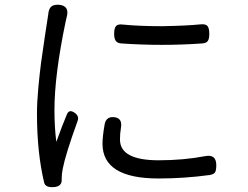

<svg xmlns="http://www.w3.org/2000/svg" viewBox="-20 -765 1040 804"><path d="M134.8 -290Q134.8 -336.9 140.6 -398.9Q146.5 -460.9 151.9 -502Q157.2 -543 168 -613.3Q178.7 -683.6 181.6 -702.1Q183.6 -726.6 193.4 -736.3Q203.1 -746.1 226.6 -745.1Q273.4 -741.2 258.8 -691.4Q257.8 -687.5 254.9 -674.8Q208 -450.2 208 -303.7Q208 -233.4 215.8 -170.9Q239.3 -236.3 259.8 -285.2Q269.5 -310.5 294.9 -291Q312.5 -277.3 304.7 -257.8Q253.9 -117.2 243.2 -60.5Q238.3 -38.1 238.3 -17.6V-15.6Q241.2 16.6 204.1 18.6Q169.9 20.5 165 0Q134.8 -126 134.8 -290ZM643.6 -17.6Q409.2 -17.6 409.2 -163.1Q409.2 -192.4 418 -243.2Q423.8 -277.3 457 -274.4Q494.1 -271.5 486.3 -228.5Q482.4 -206.1 482.4 -180.7Q482.4 -93.8 644.5 -93.8Q748 -93.8 839.8 -111.3Q885.7 -120.1 885.7 -73.2Q885.7 -52.7 880.9 -43.9Q876 -35.2 858.4 -32.2Q752 -17.6 643.6 -17.6ZM660.2 -655.3Q764.6 -657.2 820.3 -663.1Q841.8 -665 849.1 -655.8Q856.4 -646.5 856.4 -623Q856.4 -602.5 850.1 -593.3Q843.8 -584 825.2 -583Q659.2 -571.3 489.3 -583Q471.7 -584 464.8 -593.8Q458 -603.5 458 -623Q458 -646.5 465.8 -655.8Q473.6 -665 495.1 -662.1Q562.5 -655.3 660.2 -655.3Z"/></svg>

Font: GenSenMaruGothic TW TTF Regular
Style: Regular
Weight: 400
Version: Version 1.301